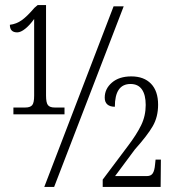

<svg xmlns="http://www.w3.org/2000/svg" viewBox="-20 -739 691 759"><path d="M33 -314H80Q99 -314 107 -323Q115 -332 115 -361V-664Q98 -640 80 -625.5Q62 -611 48 -611Q19 -611 19 -641Q45 -644 66.5 -659.5Q88 -675 116 -708L129 -719H162V-361Q162 -333 169.5 -323.5Q177 -314 196 -314H235V-287H33ZM429 -714H469L194 0H155ZM386 -29 485 -161Q520 -207 538 -244Q556 -281 556 -324Q556 -364 541 -385.5Q526 -407 496 -407Q434 -407 434 -317Q415 -317 404.5 -326Q394 -335 394 -353Q394 -388 422.5 -412.5Q451 -437 499 -437Q549 -437 577 -408Q605 -379 605 -325Q605 -277 584 -240.5Q563 -204 513 -148L435 -43H561Q577 -43 584 -54Q591 -65 593 -89L595 -108H616L615 0H386Z"/></svg>

Font: Noto Serif CondLight
Style: Regular
Weight: 300
Width: 3
Designer: Monotype Design Team
Foundry: Monotype Imaging Inc.
Version: Version 1.001